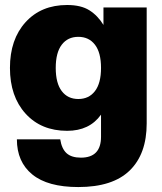

<svg xmlns="http://www.w3.org/2000/svg" viewBox="-20 -546 650 772"><path d="M250 -20Q145.5 -20 82.8 -89.1Q20 -158.2 20 -272.9Q20 -387.7 82.8 -456.8Q145.5 -525.9 250 -525.9Q305.7 -525.9 339.4 -504.6Q373 -483.4 396 -445.8V-516.1H569.8V-49.8Q569.8 73.2 501.5 139.6Q433.1 206.1 294.9 206.1Q171.9 206.1 109.9 155.5Q47.9 105 47.9 14.2H222.2Q228 52.2 247.8 70.1Q267.6 87.9 305.2 87.9Q386.2 87.9 386.2 3.9V-85Q339.8 -20 250 -20ZM228.3 -179.7Q252.4 -147.9 294.9 -147.9Q337.4 -147.9 361.8 -179.7Q386.2 -211.4 386.2 -272.9Q386.2 -334.5 361.8 -366.2Q337.4 -397.9 294.9 -397.9Q252.4 -397.9 228.3 -366.2Q204.1 -334.5 204.1 -272.9Q204.1 -211.4 228.3 -179.7Z"/></svg>

Font: Creato Display Black
Style: Regular
Weight: 900
Version: Version 1.000